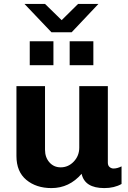

<svg xmlns="http://www.w3.org/2000/svg" viewBox="-20 -951 652 981"><path d="M210 -931 295 -848 379 -931H483L346 -786H243L105 -931ZM253 -740V-618H132V-740ZM457 -740V-618H336V-740ZM210 -511V-186Q210 -147 232.5 -121.5Q255 -96 290 -96Q329 -96 357 -125.5Q385 -155 385 -197V-511H531V-120Q531 -105 540 -97.5Q549 -90 560 -90Q579 -90 601 -101V-11Q564 10 513 10Q413 10 397 -63Q334 10 243 10Q165 10 114.5 -32Q64 -74 64 -154V-511Z"/></svg>

Font: Chivo
Style: Bold
Weight: 700
Designer: Hector Gatti
Foundry: Omnibus-Type
Version: Version 1.007;PS 001.007;hotconv 1.0.88;makeotf.lib2.5.64775